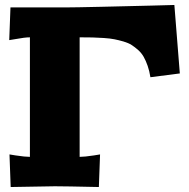

<svg xmlns="http://www.w3.org/2000/svg" viewBox="-20 -750 760 771"><path d="M22 -720.2H241.2Q276.9 -720.2 386.5 -722.7Q496.1 -725.1 587.9 -727.5L680.2 -730L702.1 -455.1L584 -439.9Q580.1 -464.8 573 -485.4Q565.9 -505.9 557.1 -521.5Q548.3 -537.1 534.9 -549.1Q521.5 -561 508.5 -569.3Q495.6 -577.6 476.1 -583.3Q456.5 -588.9 439.5 -592.3Q422.4 -595.7 397.2 -597.4Q372.1 -599.1 351.3 -599.6Q330.6 -600.1 299.8 -600.1V-120.1Q319.3 -120.1 357.9 -126L381.8 -129.9L377 1Q240.2 -2 200.2 -2L22.9 1L18.1 -129.9L42 -126Q80.6 -120.1 100.1 -120.1V-600.1Q80.1 -600.1 41 -592.8L17.1 -588.9Z"/></svg>

Font: Zantroke
Style: Regular
Weight: 500
Foundry: gluk
Version: Version 0.36